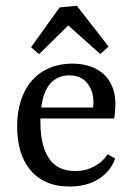

<svg xmlns="http://www.w3.org/2000/svg" viewBox="-20 -649 469 677"><path d="M224 -383.3Q184.7 -383.3 158.9 -356.2Q133.1 -329.1 125.5 -269.8H308.4Q308.7 -273.8 309.1 -278Q309.5 -282.2 309.5 -286.9Q309.5 -329.5 287.3 -356.4Q265.1 -383.3 224 -383.3ZM385.8 -90.2Q371.3 -46.2 329.1 -18.7Q286.9 8.7 224.4 8.7Q177.8 8.7 143.1 -7.1Q108.4 -22.9 85.6 -50.9Q62.9 -78.9 51.6 -117.8Q40.4 -156.7 40.4 -202.5Q40.4 -254.5 54.2 -296Q68 -337.5 93.5 -366Q118.9 -394.5 154.9 -409.6Q190.9 -424.7 234.9 -424.7Q268.7 -424.7 296.7 -415.5Q324.7 -406.2 344.7 -388.4Q364.7 -370.5 375.8 -343.6Q386.9 -316.7 386.9 -281.5Q386.9 -271.3 385.8 -256.9Q384.7 -242.5 382.9 -231.3H122.5Q122.5 -228.7 122.5 -225.8Q122.5 -222.9 122.5 -220Q122.5 -170.9 132 -137.3Q141.5 -103.6 157.8 -83.5Q174.2 -63.3 196.7 -54.5Q219.3 -45.8 245.5 -45.8Q281.1 -45.8 311.5 -61.8Q341.8 -77.8 359.6 -105.1ZM117.5 -457.8 89.5 -482.5 190.2 -622.9 250.9 -628.7 362.9 -484.7 333.5 -458.5 220.7 -559.3Z"/></svg>

Font: Rasa
Style: Regular
Weight: 400
Version: Version 1.000;PS 1.000;hotconv 1.0.88;makeotf.lib2.5.647800;